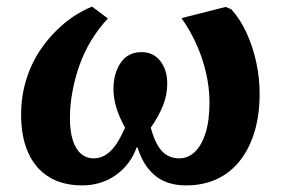

<svg xmlns="http://www.w3.org/2000/svg" viewBox="-20 -547 853 582"><path d="M230 15Q170 15 128.5 -10.5Q87 -36 65.5 -84Q44 -132 44 -199Q44 -256 60 -307Q76 -358 105.5 -400.5Q135 -443 174 -475.5Q213 -508 259 -527L307 -491Q279 -461 257 -425Q235 -389 221 -349.5Q207 -310 199.5 -269Q192 -228 192 -189Q192 -148 201 -121Q210 -94 226 -80.5Q242 -67 263 -67Q279 -67 292 -73Q305 -79 316.5 -90.5Q328 -102 338.5 -119.5Q349 -137 359 -160Q339 -197 331.5 -224.5Q324 -252 324 -277Q324 -325 346 -357Q368 -389 409 -389Q445 -389 466 -362Q487 -335 487 -293Q487 -260 474 -227Q461 -194 437 -160Q447 -124 459.5 -104Q472 -84 488 -75.5Q504 -67 523 -67Q550 -67 570.5 -86.5Q591 -106 603 -143.5Q615 -181 615 -237Q615 -282 604 -328.5Q593 -375 573.5 -417Q554 -459 530 -492L664 -526L681 -519Q709 -488 728 -446Q747 -404 757 -357Q767 -310 767 -263Q767 -199 751.5 -147.5Q736 -96 707 -59.5Q678 -23 637 -4Q596 15 544 15Q514 15 490 7Q466 -1 448 -16.5Q430 -32 417.5 -53Q405 -74 397 -100H394Q385 -74 369 -53Q353 -32 331.5 -16.5Q310 -1 284 7Q258 15 230 15Z"/></svg>

Font: Literata
Style: Bold Italic
Weight: 700
Italic angle: -2°
Designer: Latin by Veronika Burian and Jose Scaglione. Greek by Irene Vlachou. Cyrillic by Vera Evstafieva
Foundry: TypeTogether
Version: Version 3.103;gftools[0.9.29]